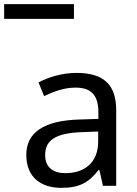

<svg xmlns="http://www.w3.org/2000/svg" viewBox="-81 -897 662 927"><path d="M-61 -806H276V-877H-61ZM288 -545C218 -545 152 -524 105 -499L132 -433C176 -454 227 -474 283 -474C353 -474 394 -444 394 -355V-323L303 -320C128 -315 46 -256 46 -149C46 -40 118 10 215 10C305 10 348 -17 395 -76H399L416 0H480V-365C480 -490 418 -545 288 -545ZM314 -259 393 -262V-214C393 -110 325 -61 235 -61C177 -61 137 -88 137 -148C137 -216 180 -254 314 -259Z"/></svg>

Font: Noto Sans Tifinagh Agraw Imazighen
Style: Regular
Weight: 400
Designer: JamraPatel
Foundry: JamraPatel LLC
Version: Version 2.006